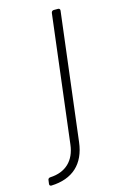

<svg xmlns="http://www.w3.org/2000/svg" viewBox="-179 -550 503 809"><g transform="rotate(-15 72.5 -146.0)"><path d="M-59 210C34 207 90 156 101 63L169 -492C170 -498 166 -502 161 -502H142C136 -502 132 -498 131 -492L63 64C55 132 13 172 -54 175C-60 175 -65 179 -65 185L-67 200C-68 206 -65 210 -59 210Z"/></g></svg>

Font: Barlow ExtraLight
Style: Italic
Weight: 275
Italic angle: -7°
Designer: Jeremy Tribby
Foundry: Tribby Type
Version: Version 1.422;hotconv 1.0.109;makeotfexe 2.5.65596